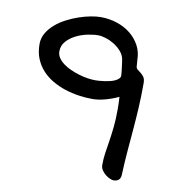

<svg xmlns="http://www.w3.org/2000/svg" viewBox="-80 -754 821 862"><g transform="rotate(10 330.5 -323.0)"><path d="M432.1 -27.3Q432.1 -55.2 436 -81.3Q439.9 -107.4 444.6 -137Q449.2 -166.5 453.1 -202.1Q457 -237.8 457 -285.6Q457 -298.8 456.5 -313Q456.1 -327.1 455.1 -341.3Q429.2 -328.6 397.2 -319.6Q365.2 -310.5 336.4 -310.5Q306.2 -310.5 274.2 -315.2Q242.2 -319.8 211.4 -329.8Q180.7 -339.8 153.3 -355.7Q126 -371.6 105.2 -394Q84.5 -416.5 72.5 -445.8Q60.5 -475.1 60.5 -512.7Q60.5 -539.6 73.7 -562.3Q86.9 -585 108.2 -603.5Q129.4 -622.1 156.5 -636.2Q183.6 -650.4 211.4 -659.9Q239.3 -669.4 265.1 -674.3Q291 -679.2 310.5 -679.2Q349.6 -679.2 385 -667.5Q420.4 -655.8 447 -634.5Q473.6 -613.3 489.5 -583.5Q505.4 -553.7 505.4 -517.1Q505.4 -516.1 506.3 -508.3Q507.3 -500.5 507.3 -492.7Q507.3 -481.4 514.2 -475.8Q521 -470.2 529.3 -464.1Q537.6 -458 544.4 -448.5Q551.3 -439 551.3 -419.9Q551.3 -358.9 548.3 -307.6Q545.4 -256.3 541.3 -207.5Q537.1 -158.7 533 -108.6Q528.8 -58.6 526.4 -1Q526.4 32.7 492.7 32.7Q488.3 32.7 478.3 28.8Q468.3 24.9 458 17.1Q447.8 9.3 439.9 -2Q432.1 -13.2 432.1 -27.3ZM335.4 -395.5Q341.8 -395.5 352.3 -396.2Q362.8 -397 375.2 -398.7Q387.7 -400.4 400.4 -403.3Q413.1 -406.2 423.1 -410.9Q433.1 -415.5 439.7 -421.9Q446.3 -428.2 446.3 -436.5Q446.3 -440.9 445.3 -450.7Q444.3 -460.4 442.9 -471.9Q441.4 -483.4 439.9 -493.9Q438.5 -504.4 437.5 -510.3Q433.6 -529.3 419.7 -545.2Q405.8 -561 387.5 -572.5Q369.1 -584 349.1 -590.3Q329.1 -596.7 313.5 -596.7Q291.5 -596.7 263.9 -590.8Q236.3 -585 211.9 -572.5Q187.5 -560.1 170.7 -541Q153.8 -522 153.8 -495.6Q153.8 -480 162.8 -466.3Q171.9 -452.6 186.8 -441.7Q201.7 -430.7 220.7 -422.1Q239.7 -413.6 260 -407.5Q280.3 -401.4 299.8 -398.4Q319.3 -395.5 335.4 -395.5Z"/></g></svg>

Font: Short Stack
Style: Regular
Weight: 400
Designer: James Grieshaber
Foundry: James Grieshaber
Version: Version 1.002